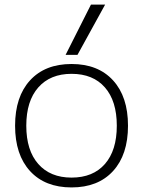

<svg xmlns="http://www.w3.org/2000/svg" viewBox="-20 -810 626 840"><path d="M293 10Q177 10 111.5 -61.5Q46 -133 46 -260Q46 -387 111.5 -458.5Q177 -530 293 -530Q409 -530 474.5 -458.5Q540 -387 540 -260Q540 -133 474.5 -61.5Q409 10 293 10ZM293 -33Q387 -33 439 -92.5Q491 -152 491 -260Q491 -368 439 -427.5Q387 -487 293 -487Q200 -487 147.5 -427.5Q95 -368 95 -260Q95 -152 147.5 -92.5Q200 -33 293 -33ZM319 -570H267L378 -790H440Z"/></svg>

Font: M PLUS 1 Light
Style: Regular
Weight: 300
Designer: Coji Morishita
Foundry: UNDERFOREST DESIGN
Version: Version 1.001